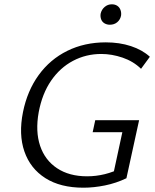

<svg xmlns="http://www.w3.org/2000/svg" viewBox="-20 -864 719 893"><path d="M368 9Q261 9 191 -35.5Q121 -80 93.5 -159.5Q66 -239 87 -343Q107 -442 160 -515Q213 -588 293 -627.5Q373 -667 472 -667Q536 -667 589 -649.5Q642 -632 677 -600L636 -544Q600 -579 550 -596Q500 -613 451 -613Q380 -613 319.5 -581Q259 -549 217.5 -488.5Q176 -428 160 -342Q144 -253 166.5 -186Q189 -119 245.5 -81.5Q302 -44 385 -44Q427 -44 467.5 -54Q508 -64 547 -84L503 -36L549 -249H411L423 -305H627L568 -35Q520 -12 468 -1.5Q416 9 368 9ZM491 -749Q477 -749 466 -755.5Q455 -762 450.5 -774Q446 -786 448 -800Q452 -819 466.5 -831.5Q481 -844 500 -844Q515 -844 525.5 -837Q536 -830 540.5 -817.5Q545 -805 543 -791Q539 -772 525 -760.5Q511 -749 491 -749Z"/></svg>

Font: Ysabeau Office
Style: Italic
Weight: 400
Italic angle: -12°
Designer: Christian Thalmann (Catharsis Fonts)
Version: Version 2.001;gftools[0.9.30]; featfreeze: tnum,lnum,ss02